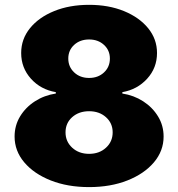

<svg xmlns="http://www.w3.org/2000/svg" viewBox="-20 -757 730 787"><path d="M345.2 9.9Q257.1 9.9 188 -17.4Q119 -44.7 79.4 -91.6Q39.8 -138.5 39.8 -197.4Q39.8 -242.5 62.3 -279.8Q84.9 -317.1 123.2 -341.8Q161.6 -366.5 208.8 -373.6V-379.3Q146.7 -389.9 106.7 -434.5Q66.8 -479 66.8 -539.8Q66.8 -596.9 103 -641.5Q139.2 -686.1 202.1 -711.6Q264.9 -737.2 345.2 -737.2Q425.4 -737.2 488.3 -711.5Q551.1 -685.7 587.4 -641.2Q623.6 -596.6 623.6 -539.8Q623.6 -478.7 583.1 -434.3Q542.6 -389.9 481.5 -379.3V-373.6Q528.4 -366.5 566.8 -341.8Q605.1 -317.1 627.8 -279.8Q650.6 -242.5 650.6 -197.4Q650.6 -138.5 611 -91.6Q571.4 -44.7 502.3 -17.4Q433.2 9.9 345.2 9.9ZM345.2 -126.4Q387.1 -126.4 414.4 -151.5Q441.8 -176.5 441.8 -214.5Q441.8 -252.1 414.4 -276.6Q387.1 -301.1 345.2 -301.1Q303.3 -301.1 275.9 -276.8Q248.6 -252.5 248.6 -214.5Q248.6 -176.8 275.9 -151.6Q303.3 -126.4 345.2 -126.4ZM345.2 -437.5Q382.1 -437.5 406.2 -460Q430.4 -482.6 430.4 -517Q430.4 -550.8 406.2 -573Q382.1 -595.2 345.2 -595.2Q308.2 -595.2 284.1 -573.2Q259.9 -551.1 259.9 -517Q259.9 -483 284.1 -460.2Q308.2 -437.5 345.2 -437.5Z"/></svg>

Font: Inter UI Black
Style: Regular
Weight: 900
Designer: Rasmus Andersson
Foundry: rsms
Version: 3.2;8d6f07862